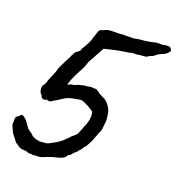

<svg xmlns="http://www.w3.org/2000/svg" viewBox="-137 -857 911 988"><g transform="rotate(20 318.5 -362.5)"><path d="M195.3 -380.9Q199.2 -380.9 201.2 -382.3L207 -385.7Q214.4 -389.2 221.7 -389.6Q228 -390.1 237.3 -393.6Q241.2 -394.5 244.1 -396.5Q247.1 -398.9 252 -399.4Q254.4 -401.4 258.3 -401.4Q260.7 -401.4 264.6 -402.3Q268.6 -403.3 272 -404.3Q275.4 -405.3 278.3 -406.2Q284.7 -407.2 287.1 -406.7Q289.6 -406.2 295.9 -407.2Q308.6 -411.1 319.3 -411.1Q329.1 -408.7 331.5 -409.7Q333 -410.2 335.9 -410.2Q346.7 -410.2 354.5 -403.8Q361.8 -397.5 371.1 -391.6Q375.5 -389.2 379.9 -387.2Q384.3 -385.3 388.2 -383.3Q392.1 -381.3 396.2 -379.4Q400.4 -377.4 404.3 -375Q409.7 -369.6 410.2 -368.7Q411.1 -367.2 414.1 -367.2Q424.8 -354.5 432.6 -342.3Q440.4 -330.1 443.4 -310.5Q445.3 -300.8 446.3 -292.5Q447.3 -284.2 447.3 -273.4Q447.3 -266.1 445.8 -257.8Q444.3 -250 444.3 -242.2Q444.3 -228 440.4 -217.8Q436.5 -210 434.1 -203.6Q431.6 -197.3 428.7 -189.5Q423.8 -174.8 417.5 -159.7Q411.1 -144.5 403.3 -130.9Q397.5 -122.6 397.9 -122.1Q398.4 -121.6 397.5 -119.1L388.7 -110.4Q383.8 -102.5 378.9 -95.2Q374 -87.9 367.2 -83Q364.3 -75.7 356 -69.3Q348.1 -64 342.8 -56.6Q337.4 -48.3 332 -44.9Q330.6 -43.5 327.1 -42.5Q323.7 -41.5 322.3 -40Q321.8 -34.7 317.4 -31.2Q313 -27.8 310.5 -23.4Q289.6 -13.2 277.3 -10.7Q270.5 -9.3 263.7 -7.6Q256.8 -5.9 250 -3.9Q237.3 0 226.1 4.4Q214.8 8.8 203.1 13.7Q197.8 15.6 192.4 16.8Q187 18.1 181.6 18.6Q175.3 18.6 172.4 18.1Q169.4 17.6 163.1 18.6Q153.8 21.5 151.4 20.5Q150.4 20 149.4 19.5Q148.4 19 147.5 18.6Q143.6 18.6 139.9 18.6Q136.2 18.6 132.8 19Q126 20 119.1 14.6Q108.9 11.7 98.6 12.2Q87.9 12.7 77.1 7.8Q75.2 6.8 72.3 4.9Q69.3 2.9 65.4 0Q63 -2 60.3 -3.7Q57.6 -5.4 55.2 -6.8Q49.8 -9.8 46.9 -13.7Q37.6 -27.8 31.7 -33.7Q26.4 -39.6 22.5 -45.9Q17.1 -51.8 13.2 -61.5L5.9 -79.1Q3.4 -82 2.9 -85.4Q2.4 -89.4 0 -92.8Q2 -102.1 1 -114.3Q0 -126 4.9 -135.7Q13.2 -138.7 18.1 -145Q23.4 -151.9 31.2 -155.3Q41.5 -151.9 51.8 -141.6Q56.2 -139.6 58.6 -135.7L64.5 -127Q72.3 -114.7 77.6 -108.4Q80.1 -106 82 -103.3Q84 -100.6 85.9 -97.7Q94.7 -89.8 106.4 -83Q108.9 -81.1 111.3 -79.1Q113.8 -77.1 115.7 -74.7Q120.6 -69.8 125 -67.4Q135.7 -64.5 137.2 -63Q139.2 -61 140.6 -60.5Q150.4 -60.5 150.9 -60.1Q151.9 -59.1 153.3 -58.6Q159.2 -56.6 169.4 -57.6Q179.7 -58.6 183.6 -59.6Q201.2 -58.6 213.4 -66.4Q220.2 -70.3 226.6 -73.7Q232.9 -77.1 239.3 -80.1Q247.1 -85 252.9 -88.9Q258.8 -92.8 264.6 -96.7Q271.5 -101.6 277.3 -107.4Q283.2 -113.3 289.1 -119.1Q292 -121.6 294.9 -124.3Q297.9 -127 300.3 -130.4Q302.7 -133.8 305.7 -136.5Q308.6 -139.2 311.5 -141.6Q317.4 -146.5 323.2 -151.4Q329.1 -156.2 333 -162.1Q337.4 -171.9 340.8 -180.7Q342.3 -184.6 343.8 -188Q345.2 -191.4 346.2 -193.8Q348.6 -199.2 350.6 -207Q360.4 -225.6 364.7 -247.1Q369.1 -268.6 364.3 -293Q349.6 -304.7 333 -313.5Q316.4 -322.3 296.9 -330.1Q286.1 -331.1 274.9 -328.6L252 -324.2Q248 -323.7 245.4 -323.2Q242.7 -322.8 241.2 -322.3Q239.7 -321.8 238.3 -321.3Q236.8 -320.8 235.4 -320.3Q232.4 -319.3 230 -318.8L223.6 -317.4Q203.6 -308.6 189 -297.9Q173.3 -286.6 156.2 -278.3Q150.4 -272.5 140.6 -268.6Q130.4 -267.6 123 -272.5Q112.3 -263.7 99.6 -269.5Q91.8 -274.4 92.3 -278.8Q92.8 -282.7 85.9 -288.1Q78.1 -296.9 76.2 -310.1Q74.2 -323.2 78.1 -335Q85.9 -339.8 89.4 -350.1Q92.8 -360.4 95.7 -370.1Q99.6 -379.4 103.5 -388.4Q107.4 -397.5 111.3 -406.7Q118.7 -422.9 124 -444.3Q127 -451.2 129.9 -457.8Q132.8 -464.4 136.2 -470.7Q143.1 -483.4 149.4 -497.1Q154.3 -505.4 158.2 -513.2Q162.1 -521 165 -528.8Q170.9 -543.9 181.6 -554.7Q183.6 -556.2 188.5 -559.1Q192.4 -561.5 195.3 -564.5Q202.1 -570.8 201.7 -575.7Q201.2 -580.6 207 -585.9Q212.4 -596.2 219.2 -607.4Q225.6 -618.2 231.4 -631.8Q232.4 -634.3 233.4 -637.2Q234.4 -640.1 235.4 -643.6Q236.3 -647 237.3 -650.1Q238.3 -653.3 239.3 -656.2Q241.7 -662.6 243.7 -668.7Q245.6 -674.8 247.1 -680.7Q250 -692.9 257.8 -701.2Q262.2 -704.1 271.5 -706.1Q292 -717.8 315.4 -718.3Q338.9 -718.8 362.3 -718.8Q364.3 -718.8 368.2 -719.7Q372.1 -720.7 375 -720.7Q389.6 -719.7 405.3 -720.7Q420.9 -721.7 433.6 -720.7Q452.1 -725.6 472.7 -727.1Q491.7 -728.5 508.8 -731.4Q527.3 -733.9 541 -737.8Q555.7 -742.2 573.2 -741.2Q576.2 -741.2 579.1 -741.2Q582 -741.2 585.4 -740.7Q590.8 -740.2 596.7 -744.1Q600.6 -744.1 604.7 -744.1Q608.9 -744.1 613.3 -744.6Q621.6 -745.1 627.9 -742.2Q629.4 -740.2 630.9 -738.3Q632.3 -736.3 634.3 -734.4Q637.7 -731 636.7 -722.7Q621.6 -703.1 604.5 -697.3Q589.4 -691.9 574.2 -681.6Q564.9 -671.4 558.1 -669.4Q554.7 -668.5 550.8 -666.7Q546.9 -665 543 -663.1Q538.1 -661.1 534.7 -658.2Q530.8 -654.8 527.3 -654.3L507.8 -652.3Q493.2 -651.9 486.3 -649.9Q480.5 -648.4 474.6 -648.4Q469.7 -647.9 464.4 -648.4Q458 -649.4 452.1 -647.5Q441.9 -647 438.5 -643.6Q431.6 -643.1 425 -642.1Q418.5 -641.1 412.1 -640.1L385.7 -635.7Q375 -633.8 364.3 -631.3Q353.5 -628.9 341.8 -626Q334 -624 325.7 -622.1Q317.4 -620.1 308.6 -618.2Q304.7 -612.3 301.3 -606.2Q297.9 -600.1 294.4 -593.8Q291 -587.4 287.8 -581.3Q284.7 -575.2 281.2 -569.3Q276.4 -558.6 271 -550.3Q268.6 -546.4 265.9 -541.7Q263.2 -537.1 260.7 -532.2Q256.3 -522.9 252.9 -511.7Q251.5 -506.8 249.5 -502Q247.6 -497.1 245.1 -492.2Q230.5 -464.8 217.3 -438Q204.1 -411.1 195.3 -380.9Z"/></g></svg>

Font: Freehand
Style: Regular
Weight: 400
Designer: Danh Hong
Version: Version 8.001; ttfautohint (v1.8.3)